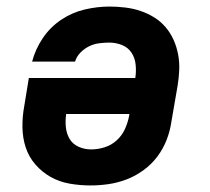

<svg xmlns="http://www.w3.org/2000/svg" viewBox="-20 -558 640 586"><path d="M256 8Q224 8 192.5 2.5Q161 -3 134.5 -18Q108 -33 88 -56Q68 -79 58.5 -108Q49 -137 48.5 -169.5Q48 -202 54 -234L68 -320H393Q396 -340 394 -360.5Q392 -381 381.5 -397Q371 -413 352.5 -420.5Q334 -428 314 -428Q299 -428 283 -426Q267 -424 252.5 -417Q238 -410 226 -398Q214 -386 209 -370H78Q88 -408 110.5 -441.5Q133 -475 166.5 -497.5Q200 -520 238.5 -529Q277 -538 314 -538Q338 -538 362.5 -535Q387 -532 409 -524.5Q431 -517 450.5 -505Q470 -493 485 -475.5Q500 -458 509.5 -437Q519 -416 523.5 -392.5Q528 -369 527 -344.5Q526 -320 522 -296L503 -186Q499 -158 488.5 -131Q478 -104 460.5 -80.5Q443 -57 418.5 -39Q394 -21 366.5 -10.5Q339 0 311 4Q283 8 256 8ZM258 -102Q279 -102 299.5 -108.5Q320 -115 336 -129.5Q352 -144 361 -163.5Q370 -183 374 -204L375 -210H182Q179 -190 181 -170Q183 -150 192.5 -134Q202 -118 220 -110Q238 -102 258 -102Z"/></svg>

Font: Iosevka Curly XBdExObl
Style: Regular
Weight: 800
Width: 7
Italic angle: -9°
Monospace: yes
Designer: Belleve Invis
Foundry: Belleve Invis
Version: Version 11.1.0; ttfautohint (v1.8.3)